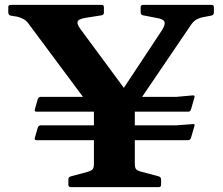

<svg xmlns="http://www.w3.org/2000/svg" viewBox="-20 -769 916 789"><path d="M130 -193Q121 -193 123 -202L135 -244Q138 -254 148 -254H366V-310H130Q121 -310 123 -319L135 -361Q138 -371 148 -371H321L100 -668Q90 -683 78.5 -689.5Q67 -696 53 -700L23 -705Q14 -708 14 -718V-739Q14 -749 24 -749H398Q407 -749 407 -739V-717Q407 -708 397 -706L333 -696Q302 -691 299 -680Q296 -669 311 -649L489 -408L645 -644Q661 -669 655.5 -680Q650 -691 625 -695L568 -706Q558 -708 558 -718V-739Q558 -749 568 -749H849Q859 -749 859 -739V-717Q859 -708 849 -705L812 -698Q795 -694 784 -686.5Q773 -679 765 -667L564 -371H705L772 -377Q782 -378 779 -368L765 -320Q762 -310 753 -310H534V-254H705L772 -259Q782 -261 779 -251L765 -203Q762 -193 753 -193H534V-98Q534 -80 539 -74Q544 -68 558 -64L633 -44Q642 -41 642 -31V-10Q642 0 632 0H271Q261 0 261 -10V-32Q261 -41 270 -44L341 -63Q357 -68 361.5 -74.5Q366 -81 366 -96V-193Z"/></svg>

Font: Hahmlet
Style: Bold
Weight: 700
Designer: Minjoo Ham & Mark Frömberg
Foundry: hypertype
Version: Version 1.002; ttfautohint (v1.8.3)